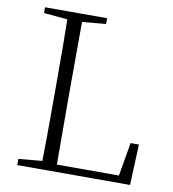

<svg xmlns="http://www.w3.org/2000/svg" viewBox="-81 -794 780 866"><g transform="rotate(10 309.0 -361.5)"><path d="M542 -186.5H580.1L572.3 0H55.7V-28.3L164.1 -38.1Q166 -134.8 166 -331.1V-389.6Q166 -589.8 164.1 -686.5L55.7 -696.3V-722.7H339.8V-696.3L231.4 -686.5Q230.5 -588.9 230.5 -369.1V-313.5Q230.5 -131.8 231.4 -33.2H515.6Z"/></g></svg>

Font: GenYoMin TW TTF ExtraLight
Style: Regular
Weight: 250
Version: Version 1.300